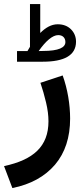

<svg xmlns="http://www.w3.org/2000/svg" viewBox="-39 -684 416 969"><path d="M46.9 -426.3V-372.6H177.2C284.7 -372.6 344.2 -404.3 344.7 -473.1C344.7 -498.5 335.9 -519.5 318.8 -536.6C301.8 -553.2 279.3 -561.5 252.4 -561.5C219.7 -561.5 190.9 -544.4 164.1 -517.6V-663.6H112.3V-447.8C108.4 -441.4 104 -433.6 99.6 -426.3ZM156.2 -426.3C191.4 -476.6 226.1 -506.8 254.9 -506.8C277.8 -506.8 291 -492.7 291 -471.7C291 -444.3 258.3 -426.8 176.8 -426.8ZM23.4 265.1C115.7 246.6 187.5 207 238.8 147C289.6 86.9 314.9 9.3 314.9 -85.4C314.9 -155.8 302.2 -234.4 277.3 -303.2L165 -266.1C175.8 -234.4 185.1 -201.7 193.4 -167C201.7 -132.3 205.6 -100.6 205.6 -71.8C205.6 55.2 129.4 122.6 -18.6 154.3Z"/></svg>

Font: Vazirmatn SemiBold
Style: Regular
Weight: 600
Designer: Saber Rastikerdar
Foundry: Saber Rastikerdar
Version: Version 33.003